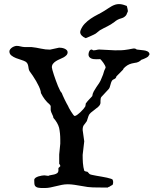

<svg xmlns="http://www.w3.org/2000/svg" viewBox="-20 -925 757 947"><path d="M148.9 -37.1Q148.9 -43.5 155 -47.9Q161.1 -52.2 169.4 -54.9Q177.7 -57.6 186 -58.8Q194.3 -60.1 198.7 -60.1L218.3 -57.6Q223.6 -60.5 231.7 -61.5Q239.7 -62.5 247.3 -64.5Q254.9 -66.4 261 -70.3Q267.1 -74.2 268.1 -83V-96.2L277.3 -105Q277.3 -109.9 275.6 -112.5Q273.9 -115.2 272 -116.7V-163.1L277.3 -216.3V-236.3Q277.3 -267.6 271.5 -294.9Q264.6 -319.8 243.2 -343.8Q243.2 -348.1 241.2 -352.8Q239.3 -357.4 236.8 -362.5Q234.4 -367.7 232.4 -372.6Q230.5 -377.4 230 -381.8V-402.8L224.1 -410.6Q218.8 -414.6 212.9 -420.9Q207 -427.2 201.4 -434.3Q195.8 -441.4 191.2 -449Q186.5 -456.5 183.6 -462.9Q182.6 -462.9 181.6 -467.8Q180.7 -472.7 180.7 -474.6Q178.2 -485.4 172.1 -498.5Q166 -511.7 158.2 -525.1Q150.4 -538.6 141.8 -551.3Q133.3 -564 126 -573.7Q122.6 -579.1 121.6 -585.2Q120.6 -591.3 119.6 -597.4Q118.7 -603.5 116.2 -609.4Q113.8 -615.2 107.4 -620.1Q99.6 -625 85.9 -629.2Q72.3 -633.3 59.1 -638.4Q45.9 -643.6 36.1 -651.4Q26.4 -659.2 26.4 -671.4Q26.4 -676.8 30.3 -681.9Q34.2 -687 39.6 -690.7Q44.9 -694.3 51.3 -696.5Q57.6 -698.7 62.5 -698.7Q71.3 -698.7 81.3 -696Q91.3 -693.4 101.6 -692.9H135.3Q158.7 -690.4 181.4 -685.3Q204.1 -680.2 226.6 -680.2L271.5 -689.9Q276.9 -689.9 283.9 -689Q291 -688 297.6 -685.3Q304.2 -682.6 308.8 -678.2Q313.5 -673.8 313.5 -667.5Q313.5 -658.7 307.6 -652.6Q301.8 -646.5 293.2 -641.8Q284.7 -637.2 274.7 -633.1Q264.6 -628.9 256.1 -623.5Q247.6 -618.2 241.7 -610.8Q235.8 -603.5 235.8 -592.8Q235.8 -589.8 238.5 -579.8Q241.2 -569.8 245.6 -556.4Q250 -543 255.4 -528.1Q260.7 -513.2 266.1 -500.2Q271.5 -487.3 276.4 -478Q281.2 -468.8 284.2 -467.3Q285.6 -462.9 289.8 -453.6Q293.9 -444.3 298.8 -434.3Q303.7 -424.3 308.3 -415.5Q313 -406.7 315.4 -402.8Q315.9 -400.4 320.3 -392.3Q324.7 -384.3 330.1 -375.5Q335.4 -366.7 340.6 -359.9Q345.7 -353 348.1 -353Q353 -353 360.6 -358.4Q368.2 -363.8 376.2 -371.3Q384.3 -378.9 390.9 -386.7Q397.5 -394.5 400.4 -399.4Q401.4 -401.4 402.1 -406.7Q402.8 -412.1 402.8 -413.1Q402.8 -414.1 403.8 -416Q404.8 -418 405.8 -418Q406.7 -419.9 410.9 -424.8Q415 -429.7 419.9 -434.8Q424.8 -439.9 429.2 -444.6Q433.6 -449.2 435.1 -451.2Q436.5 -463.4 442.4 -474.1Q448.2 -484.9 455.3 -495.1Q462.4 -505.4 469.2 -515.6Q476.1 -525.9 480 -537.1Q485.4 -548.3 488.3 -557.1Q491.2 -565.9 494.1 -576.2L501 -591.3Q501 -595.7 497.8 -602.1Q494.6 -608.4 490.2 -614.7Q485.8 -621.1 481.4 -626.2Q477.1 -631.3 474.6 -633.3H472.2Q469.2 -633.3 465.3 -633.1Q461.4 -632.8 457 -632.8Q449.7 -632.8 442.4 -633.5Q435.1 -634.3 429.4 -637Q423.8 -639.6 420.2 -644.3Q416.5 -648.9 416.5 -656.2Q416.5 -664.1 420.4 -672.4Q424.3 -680.7 432.6 -680.7Q433.6 -680.7 436 -679Q438.5 -677.2 439.5 -676.8H440.4Q449.2 -676.8 456.1 -678.7Q462.9 -680.7 469.7 -680.7L546.9 -676.8Q564.5 -676.8 578.6 -677.2Q592.8 -677.7 609.9 -680.7Q610.8 -680.7 614.7 -681.4Q618.7 -682.1 623.3 -683.1Q627.9 -684.1 632.8 -684.8Q637.7 -685.5 640.6 -686Q645 -686 647.2 -685.1Q649.4 -684.1 654.8 -680.7L688.5 -676.8Q692.4 -676.3 697.3 -675.3Q702.1 -674.3 706.5 -672.1Q710.9 -669.9 714.1 -666.3Q717.3 -662.6 717.3 -657.2Q717.3 -655.3 714.4 -651.9Q711.4 -648.4 710.4 -646Q708.5 -644 704.1 -641.6Q699.7 -639.2 694.8 -637Q689.9 -634.8 685.1 -632.8Q680.2 -630.9 677.7 -630.4Q670.9 -623.5 662.8 -619.6Q654.8 -615.7 643.6 -614.7Q628.4 -612.3 617.9 -607.9Q607.4 -603.5 597.2 -594.7Q592.8 -590.8 590.1 -587.6Q587.4 -584.5 587.4 -582L554.2 -548.3Q552.7 -542 550 -539.3Q547.4 -536.6 544.2 -535.2Q541 -533.7 537.8 -532.2Q534.7 -530.8 532.2 -526.4Q529.3 -522 527.6 -516.6Q525.9 -511.2 524.4 -505.6Q522.9 -500 521.2 -494.9Q519.5 -489.7 516.1 -485.8L480 -446.8Q478 -444.3 476.8 -439.7Q475.6 -435.1 475.6 -428.2Q475.6 -422.9 475.6 -418.5Q475.6 -414.1 474.6 -413.1Q472.7 -405.3 464.6 -398.2Q456.5 -391.1 446.8 -384Q437 -377 428.2 -369.4Q419.4 -361.8 416.5 -353L408.2 -327.6Q403.8 -320.3 400.1 -316.2Q396.5 -312 393.8 -308.3Q391.1 -304.7 389.4 -299.3Q387.7 -293.9 387.7 -283.7L395.5 -228L387.7 -161.1Q387.7 -152.3 387.9 -142.1Q388.2 -131.8 388.9 -121.3Q389.6 -110.8 391.4 -100.8Q393.1 -90.8 395.5 -83Q399.4 -79.6 404.3 -79.1Q409.2 -78.6 411.6 -77.6L421.4 -66.9Q423.3 -64.9 432.6 -62.7Q441.9 -60.5 454.6 -58.3Q467.3 -56.2 481.4 -53.7Q495.6 -51.3 507.8 -48.6Q520 -45.9 527.8 -43.2Q535.6 -40.5 535.6 -38.1Q537.1 -35.6 537.6 -32.5Q538.1 -29.3 538.1 -26.4Q538.1 -22.9 537.6 -20.3Q537.1 -17.6 535.6 -13.7Q535.6 -13.2 533.7 -12.2Q531.7 -11.2 529.3 -10Q526.9 -8.8 524.4 -7.3Q522 -5.9 520.5 -4.4Q518.6 -4.4 515.4 -2.7Q512.2 -1 512.2 0H490.2Q463.4 0 438 -0.7Q412.6 -1.5 387.7 -6.8Q365.7 -10.7 347.7 -13.4Q329.6 -16.1 314.5 -16.1Q299.3 -16.1 284.9 -13.2Q270.5 -10.3 256.6 -6.8Q242.7 -3.4 228.8 -0.5Q214.8 2.4 200.2 2.4H188.5Q178.2 2.4 168.5 0.7Q158.7 -1 152.8 -8.3Q149.9 -12.7 149.4 -21Q148.9 -29.3 148.9 -37.1ZM377 -774.4Q384.3 -793.9 397.7 -807.9Q411.1 -821.8 427.2 -832.8Q443.4 -843.8 461.2 -852.8Q479 -861.8 495.6 -872.1Q505.9 -878.4 514.4 -884.3Q522.9 -890.1 531.5 -894.8Q540 -899.4 548.6 -902.1Q557.1 -904.8 566.9 -904.8Q582 -904.8 599.1 -897.9Q600.6 -897.5 602.5 -896.7Q604.5 -896 605.5 -895.5Q606 -894 606.9 -890.1Q607.9 -886.2 608.9 -881.8Q609.9 -877.4 610.4 -873.5Q610.8 -869.6 610.4 -868.2Q609.9 -867.2 609.4 -865.7Q608.9 -864.7 608.4 -863.8Q607.9 -862.8 607.4 -861.8Q605 -855 603.3 -851.8Q601.6 -848.6 596.2 -843.8Q590.8 -839.4 586.2 -837.4Q581.5 -835.4 577.1 -834.2Q572.8 -833 568.4 -831.5Q564 -830.1 559.1 -827.1Q556.6 -826.2 551.5 -822.3Q546.4 -818.4 545.4 -817.4Q535.6 -810.1 526.9 -804.7Q518.1 -799.3 509.3 -794.9Q500.5 -790.5 491.7 -786.1Q482.9 -781.7 473.1 -775.9Q471.7 -774.9 468.5 -772.5Q465.3 -770 461.7 -767.1Q458 -764.2 455.1 -761.7Q452.1 -759.3 451.2 -758.8Q448.7 -757.3 441.9 -753.9Q435.1 -750.5 427.2 -747.1Q419.4 -743.7 412.6 -740.7Q405.8 -737.8 402.8 -736.8Q399.9 -738.3 399.9 -738.3Q391.6 -741.2 383.5 -749.3Q375.5 -757.3 375.5 -767.1Q375.5 -770.5 377 -774.4Z"/></svg>

Font: IM FELL English SC
Style: Regular
Weight: 400
Designer: Igino Marini
Foundry: Igino Marini
Version: 3.00